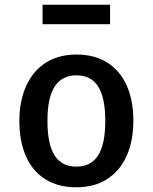

<svg xmlns="http://www.w3.org/2000/svg" viewBox="-20 -790 655 824"><path d="M552.3 -271.8Q552.3 -185.6 523.6 -121.3Q494.9 -56.9 440 -21.5Q385.1 13.8 307.7 13.8Q229.7 13.8 174.9 -20.5Q120 -54.9 91.5 -119Q63.1 -183.1 63.1 -270.8Q63.1 -355.4 91.8 -420Q120.5 -484.6 175.6 -520.3Q230.8 -555.9 308.2 -555.9Q386.2 -555.9 441 -521Q495.9 -486.2 524.1 -422.3Q552.3 -358.5 552.3 -271.8ZM183.6 -270.8Q183.6 -170.8 214.4 -122.8Q245.1 -74.9 307.7 -74.9Q370.3 -74.9 401 -122.8Q431.8 -170.8 431.8 -271.8Q431.8 -371.3 401 -419Q370.3 -466.7 308.2 -466.7Q245.6 -466.7 214.6 -418.7Q183.6 -370.8 183.6 -270.8ZM452.3 -769.7V-686.2H162.6V-769.7Z"/></svg>

Font: Fira Code Fixed Medium
Style: Regular
Weight: 500
Monospace: yes
Designer: Carrois Corporate, Edenspiekermann AG, Nikita Prokopov
Foundry: Carrois Corporate, Edenspiekermann AG, Nikita Prokopov
Version: Version 5.002